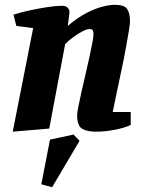

<svg xmlns="http://www.w3.org/2000/svg" viewBox="-20 -538 610 799"><path d="M33 10 118 -421 48 -430 36 -477Q67 -487 104.5 -495Q142 -503 178 -508.5Q214 -514 238 -514Q253 -514 261 -506.5Q269 -499 269 -488Q269 -484 267.5 -472.5Q266 -461 264.5 -449Q263 -437 262 -430Q303 -465 340 -484Q377 -503 407 -510.5Q437 -518 457 -518Q498 -518 509.5 -500Q521 -482 521 -449Q521 -438 516 -408Q511 -378 503.5 -336.5Q496 -295 486 -248.5Q476 -202 466.5 -156Q457 -110 449 -72H524V-18Q496 -5 455.5 2.5Q415 10 380 10Q343 10 322 -2Q301 -14 301 -60Q301 -69 306 -94Q311 -119 318.5 -153Q326 -187 335 -225Q344 -263 351.5 -297.5Q359 -332 364 -358Q369 -384 369 -394Q369 -403 367 -410Q365 -417 351 -417Q341 -417 323 -407.5Q305 -398 285.5 -384Q266 -370 251 -354L185 -3ZM197 241 152 229 188 43 286 22 311 48Z"/></svg>

Font: Manuale ExtraBold
Style: Italic
Weight: 800
Italic angle: -11°
Designer: Eduardo Tunni / Pablo Cosgaya
Foundry: Eduardo Tunni / Pablo Cosgaya
Version: Version 1.002